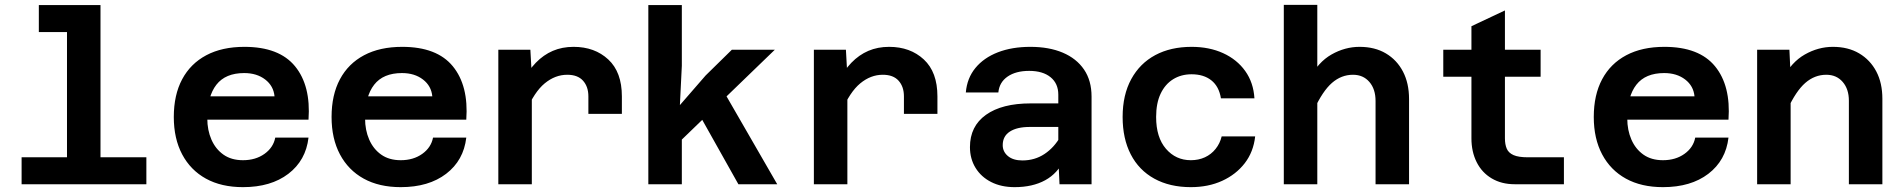

<svg xmlns="http://www.w3.org/2000/svg" viewBox="-20 -759 7840 791"><path d="M256 0V-738H394V0ZM69 0V-111H583V0ZM140 -627V-738H325V-627Z M981 12Q892 12 828.5 -23Q765 -58 730.5 -123Q696 -188 696 -277Q696 -368 730.5 -432.5Q765 -497 830 -531.5Q895 -566 987 -566Q1130 -566 1195.5 -486Q1261 -406 1251 -266H806V-362H1111Q1107 -405 1072.5 -431.5Q1038 -458 986 -458Q909 -458 871.5 -410Q834 -362 834 -271Q834 -223 851 -184Q868 -145 900.5 -122Q933 -99 981 -99Q1033 -99 1069.5 -125Q1106 -151 1114 -192H1251Q1240 -98 1168 -43Q1096 12 981 12Z M1631 12Q1542 12 1478.5 -23Q1415 -58 1380.5 -123Q1346 -188 1346 -277Q1346 -368 1380.5 -432.5Q1415 -497 1480 -531.5Q1545 -566 1637 -566Q1780 -566 1845.5 -486Q1911 -406 1901 -266H1456V-362H1761Q1757 -405 1722.5 -431.5Q1688 -458 1636 -458Q1559 -458 1521.5 -410Q1484 -362 1484 -271Q1484 -223 1501 -184Q1518 -145 1550.5 -122Q1583 -99 1631 -99Q1683 -99 1719.5 -125Q1756 -151 1764 -192H1901Q1890 -98 1818 -43Q1746 12 1631 12Z M2404 -290V-362Q2404 -402 2382 -426.5Q2360 -451 2317 -451Q2267 -451 2224 -415.5Q2181 -380 2147 -299L2132 -420Q2156 -468 2187.5 -500.5Q2219 -533 2257.5 -549.5Q2296 -566 2343 -566Q2430 -566 2486 -514Q2542 -462 2542 -362V-290ZM2033 0V-554H2165L2171 -446V0Z M2651 0V-738H2789V-488L2781 -326L2887 -448L2995 -554H3172L2789 -184V0ZM3022 0 2839 -326 2964 -378 3182 0Z M3704 -290V-362Q3704 -402 3682 -426.5Q3660 -451 3617 -451Q3567 -451 3524 -415.5Q3481 -380 3447 -299L3432 -420Q3456 -468 3487.5 -500.5Q3519 -533 3557.5 -549.5Q3596 -566 3643 -566Q3730 -566 3786 -514Q3842 -462 3842 -362V-290ZM3333 0V-554H3465L3471 -446V0Z M4345 0 4340 -108V-369Q4340 -415 4308 -441Q4276 -467 4220 -467Q4165 -467 4131 -443.5Q4097 -420 4093 -378H3959Q3964 -437 3998.5 -479Q4033 -521 4091 -543.5Q4149 -566 4225 -566Q4302 -566 4358.5 -542Q4415 -518 4446 -472.5Q4477 -427 4477 -361V0ZM4160 12Q4105 12 4063.5 -9Q4022 -30 3999 -67.5Q3976 -105 3976 -153Q3976 -239 4042 -286Q4108 -333 4226 -333H4355V-236H4222Q4170 -236 4140.5 -217Q4111 -198 4111 -161Q4111 -134 4132.5 -116Q4154 -98 4192 -98Q4243 -98 4283 -124.5Q4323 -151 4349 -197L4364 -102Q4338 -45 4286 -16.5Q4234 12 4160 12Z M4886 12Q4799 12 4735.5 -23Q4672 -58 4638.5 -123Q4605 -188 4605 -277Q4605 -368 4640.5 -433Q4676 -498 4739.5 -532Q4803 -566 4889 -566Q4962 -566 5019 -540Q5076 -514 5110 -466.5Q5144 -419 5148 -354H5010Q5002 -403 4970.5 -428Q4939 -453 4889 -453Q4846 -453 4813 -432.5Q4780 -412 4761.5 -373Q4743 -334 4743 -277Q4743 -193 4783.5 -146Q4824 -99 4886 -99Q4918 -99 4944 -111Q4970 -123 4988 -145.5Q5006 -168 5013 -197H5151Q5144 -133 5108 -86.5Q5072 -40 5015 -14Q4958 12 4886 12Z M5647 0V-343Q5647 -392 5621.5 -421.5Q5596 -451 5554 -451Q5506 -451 5467.5 -417.5Q5429 -384 5394 -308L5374 -433Q5410 -503 5465.5 -534.5Q5521 -566 5581 -566Q5644 -566 5689.5 -539Q5735 -512 5760 -464Q5785 -416 5785 -351V0ZM5269 0V-739H5407V0Z M6220 0Q6166 0 6125.5 -24Q6085 -48 6063.5 -91Q6042 -134 6042 -189V-651L6180 -716V-189Q6180 -164 6187.5 -146.5Q6195 -129 6215.5 -120Q6236 -111 6274 -111H6423V0ZM5926 -443V-554H6327V-443Z M6831 12Q6742 12 6678.5 -23Q6615 -58 6580.5 -123Q6546 -188 6546 -277Q6546 -368 6580.5 -432.5Q6615 -497 6680 -531.5Q6745 -566 6837 -566Q6980 -566 7045.5 -486Q7111 -406 7101 -266H6656V-362H6961Q6957 -405 6922.5 -431.5Q6888 -458 6836 -458Q6759 -458 6721.5 -410Q6684 -362 6684 -271Q6684 -223 6701 -184Q6718 -145 6750.5 -122Q6783 -99 6831 -99Q6883 -99 6919.5 -125Q6956 -151 6964 -192H7101Q7090 -98 7018 -43Q6946 12 6831 12Z M7597 0V-344Q7597 -392 7571.5 -421.5Q7546 -451 7504 -451Q7456 -451 7417.5 -417.5Q7379 -384 7344 -308L7324 -434Q7360 -503 7415.5 -534.5Q7471 -566 7531 -566Q7594 -566 7639.5 -539Q7685 -512 7710 -464.5Q7735 -417 7735 -352V0ZM7219 0V-554H7352L7357 -447V0Z"/></svg>

Font: Azeret Mono SemiBold
Style: Regular
Weight: 600
Designer: Martin Vácha
Foundry: Displaay
Version: Version 1.002